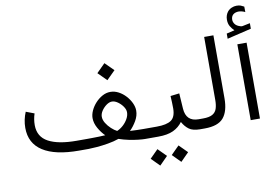

<svg xmlns="http://www.w3.org/2000/svg" viewBox="-100 -1007 2017 1388"><g transform="rotate(-10 908.5 -313.0)"><path d="M637.2 -528.3 699.7 -590.8 762.7 -528.3 699.7 -465.8ZM481 -73.2Q494.1 -73.2 518.3 -73.5Q542.5 -73.7 568.6 -74.5Q594.7 -75.2 615.2 -76.7Q587.9 -103.5 567.1 -140.6Q546.4 -177.7 546.4 -214.4Q546.4 -240.7 559.6 -269.5Q572.8 -298.3 595.5 -323Q618.2 -347.7 646.5 -363.3Q674.8 -378.9 705.1 -378.9Q736.3 -378.9 765.4 -363.5Q794.4 -348.1 817.1 -323.2Q839.8 -298.3 853.3 -269.5Q866.7 -240.7 866.7 -213.4Q866.7 -176.3 845.5 -139.6Q824.2 -103 796.9 -76.2Q822.8 -74.7 849.1 -74Q875.5 -73.2 892.6 -73.2H938.5V0H893.6Q876.5 0 845.2 -3.4Q814 -6.8 776.9 -14.4Q739.7 -22 704.6 -34.2Q668.9 -21.5 623.8 -13.9Q578.6 -6.3 539.1 -3.2Q499.5 0 480.5 0H410.2Q235.4 0 145.3 -57.9Q55.2 -115.7 55.2 -229Q55.2 -259.3 61.3 -288.1Q67.4 -316.9 78.6 -343.8L139.6 -320.8Q126 -280.3 126 -236.3Q126.5 -150.9 198.5 -112.1Q270.5 -73.2 405.3 -73.2ZM705.1 -308.1Q685.1 -308.1 664.1 -293Q643.1 -277.8 628.4 -255.9Q613.8 -233.9 613.8 -212.4Q613.8 -189.5 628.4 -165.5Q643.1 -141.6 664.6 -121.8Q686 -102.1 705.6 -92.3Q729.5 -102.1 750.7 -121.3Q772 -140.6 785.6 -164.8Q799.3 -189 799.3 -213.4Q799.3 -233.4 784.2 -255.4Q769 -277.3 747.1 -292.7Q725.1 -308.1 705.1 -308.1Z M1313 0H1299.8Q1245.6 0 1217.8 -20.3Q1189.9 -40.5 1170.4 -76.2Q1144 -39.6 1101.6 -19.8Q1059.1 0 991.7 0H918.9V-73.2H992.7Q1066.4 -73.2 1099.4 -96.4Q1132.3 -119.6 1132.8 -181.6Q1132.8 -204.1 1131.8 -228Q1130.9 -252 1129.4 -273.9L1194.8 -281.7L1202.1 -168.5Q1208.5 -73.2 1300.3 -73.2H1313ZM1064 147.9 1124 87.9 1184.1 147.9 1124 208.5ZM909.2 147.9 969.2 87.9 1029.3 147.9 969.2 208.5Z M1293.5 0V-73.2H1333Q1378.4 -73.2 1402.1 -86.7Q1425.8 -100.1 1434.3 -126.2Q1442.9 -152.3 1442.9 -189.5V-652.3H1510.7V-189.9Q1510.7 -95.2 1470.7 -47.6Q1430.7 0 1332.5 0Z M1666.5 -661.6Q1649.9 -677.7 1638.2 -697.5Q1626.5 -717.3 1626.5 -745.6Q1626.5 -763.7 1631.6 -778.1Q1636.7 -792.5 1645.5 -803.7Q1657.7 -818.4 1675.5 -826.2Q1693.4 -834 1711.9 -834Q1730.5 -834 1742.2 -829.6Q1753.9 -825.2 1766.6 -817.9L1767.1 -777.8Q1742.2 -790 1718.8 -790Q1709.5 -790 1698.2 -786.9Q1687 -783.7 1678.2 -775.9Q1671.9 -770 1668 -761Q1664.1 -752 1664.1 -739.3Q1664.1 -721.7 1676 -706.3Q1688 -690.9 1712.9 -683.6Q1714.8 -683.1 1717.8 -682.1Q1720.7 -681.2 1724.6 -681.2Q1728 -681.2 1730.5 -681.6L1785.6 -692.9V-652.3L1607.9 -609.9V-647.9ZM1669.9 -558.2H1737.8V-1.4H1669.9Z"/></g></svg>

Font: Vazir Light FD
Style: Light-FD
Weight: 300
Designer: Saber Rastikerdar
Foundry: Saber Rastikerdar
Version: Version 30.1.0